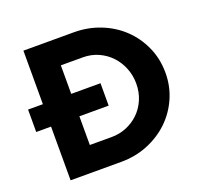

<svg xmlns="http://www.w3.org/2000/svg" viewBox="-122 -837 1020 974"><g transform="rotate(-20 388.0 -350.0)"><path d="M99 0V-290H19V-411H99V-700H372Q447 -700 514 -673.5Q581 -647 630.5 -600Q680 -553 709 -488.5Q738 -424 738 -348Q738 -276 710 -212.5Q682 -149 633 -102Q584 -55 517 -27.5Q450 0 372 0ZM370 -565H252V-411H410V-290H252V-135H370Q412 -135 450 -150.5Q488 -166 517 -194Q546 -222 563 -261.5Q580 -301 580 -348Q580 -391 564.5 -430.5Q549 -470 521 -500Q493 -530 454.5 -547.5Q416 -565 370 -565Z"/></g></svg>

Font: Rosa Sans
Style: Bold
Weight: 700
Designer: Pentagram / MCKL
Foundry: Pentagram / MCKL
Version: Version 1.005;September 16, 2019;FontCreator 11.5.0.2425 64-